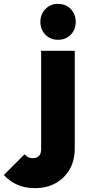

<svg xmlns="http://www.w3.org/2000/svg" viewBox="-149 -752 457 994"><path d="M32 222Q-22 222 -61.5 203.5Q-101 185 -129 154L-22 47Q-12 58 -1.5 62.5Q9 67 20 67Q40 67 52 56Q64 45 64 20V-489H238V17Q238 78 212 124Q186 170 139.5 196Q93 222 32 222ZM151 -546Q112 -546 86 -572.5Q60 -599 60 -639Q60 -678 86 -705Q112 -732 151 -732Q192 -732 217.5 -705Q243 -678 243 -639Q243 -599 217.5 -572.5Q192 -546 151 -546Z"/></svg>

Font: Outfit Thin ExtraBold
Style: Regular
Weight: 800
Version: Version 1.100;gftools[0.9.27]